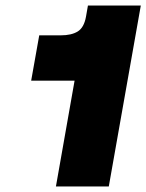

<svg xmlns="http://www.w3.org/2000/svg" viewBox="-20 -670 526 690"><path d="M296 -650H486L371 0H181L248 -380H92L121 -543H198Q237 -543 259.5 -557Q282 -571 289 -610Z"/></svg>

Font: Overused Grotesk Black
Style: Italic
Weight: 900
Italic angle: -10°
Version: Version 0.003